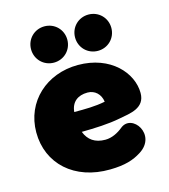

<svg xmlns="http://www.w3.org/2000/svg" viewBox="-110 -811 800 910"><g transform="rotate(-15 290.0 -356.0)"><path d="M319 12C392 11 434 -3 472 -27C575 -91 485 -220 419 -165C396 -146 365 -130 333 -130C282 -130 250 -153 234 -195C299 -196 365 -198 425 -210C477 -220 551 -226 551 -301C551 -400 458 -506 298 -506C144 -506 25 -399 25 -248C25 -94 143 15 319 12ZM192 -546C242 -546 281 -585 281 -635C281 -685 242 -724 192 -724C142 -724 103 -685 103 -635C103 -585 142 -546 192 -546ZM408 -546C458 -546 497 -585 497 -635C497 -685 458 -724 408 -724C358 -724 319 -685 319 -635C319 -585 358 -546 408 -546ZM224 -295C228 -343 260 -368 308 -368C344 -368 371 -343 376 -305C326 -295 278 -295 224 -295Z"/></g></svg>

Font: SN Pro Black
Style: Regular
Weight: 900
Designer: Tobias Whetton
Foundry: Supernotes
Version: Version 1.001;Glyphs 3.2 (3249)